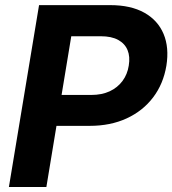

<svg xmlns="http://www.w3.org/2000/svg" viewBox="-20 -748 689 768"><path d="M15.6 0 136.2 -727.5H420.9Q502.9 -727.5 557.1 -697.3Q611.3 -667 634.3 -612.3Q657.2 -557.6 645.5 -484.9Q633.3 -412.1 592.3 -358.2Q551.3 -304.2 486.6 -274.4Q421.9 -244.6 338.9 -244.6H146L166.5 -368.2H344.7Q387.2 -368.2 418.7 -382.8Q450.2 -397.5 470 -424.1Q489.7 -450.7 495.1 -485.8Q501 -521.5 490.2 -547.6Q479.5 -573.7 452.6 -588.4Q425.8 -603 383.3 -603H265.1L165.5 0Z"/></svg>

Font: Inter 24pt
Style: Bold Italic
Weight: 700
Italic angle: -9.3988°
Version: Version 4.001;git-66647c0bb